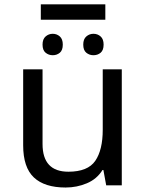

<svg xmlns="http://www.w3.org/2000/svg" viewBox="-20 -836 661 866"><path d="M164.1 -816.4H455.1V-747.1H164.1ZM217.8 -683.6Q236.3 -683.6 249.8 -671.6Q263.2 -659.7 263.2 -634.8Q263.2 -609.4 249.8 -598.1Q236.3 -586.9 217.8 -586.9Q199.7 -586.9 185.8 -598.1Q171.9 -609.4 171.9 -634.8Q171.9 -659.7 185.8 -671.6Q199.7 -683.6 217.8 -683.6ZM401.4 -683.6Q420.4 -683.6 433.8 -671.6Q447.3 -659.7 447.3 -634.8Q447.3 -609.4 433.8 -598.1Q420.4 -586.9 401.4 -586.9Q383.3 -586.9 369.4 -598.1Q355.5 -609.4 355.5 -634.8Q355.5 -659.7 369.4 -671.6Q383.3 -683.6 401.4 -683.6ZM443.4 -523.4H529.3V0H459L446.3 -69.3H442.4Q417 -28.3 371.8 -9.3Q326.7 9.8 275.9 9.8Q181.2 9.8 132.8 -35.6Q84.5 -81.1 84.5 -180.7V-523.4H171.9V-186.5Q171.9 -61.5 288.6 -61.5Q376 -61.5 409.7 -110.6Q443.4 -159.7 443.4 -251Z"/></svg>

Font: Lunasima
Style: Regular
Weight: 400
Designer: The DocRepair Project, Monotype Design Team
Foundry: Google
Version: Version 2.009